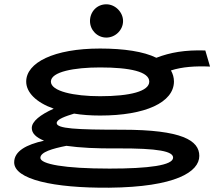

<svg xmlns="http://www.w3.org/2000/svg" viewBox="-20 -702 1040 894"><path d="M475 -527C517 -527 553 -562 553 -604C553 -645 517 -682 475 -682C431 -682 399 -647 399 -604C399 -562 433 -527 475 -527ZM446 -164C657 -164 789 -225 790 -322C790 -341 785 -358 776 -374C829 -391 890 -395 958 -392L936 -467C841 -470 773 -458 708 -433C649 -462 558 -476 446 -476C230 -476 102 -410 102 -322C102 -272 148 -225 230 -196C168 -168 128 -137 128 -106C128 -81 148 -62 185 -47C104 -29 46 1 46 54C46 133 228 174 488 172C798 169 908 98 908 24C908 -48 828 -98 548 -98C334 -98 244 -103 244 -129C244 -147 286 -161 325 -173C361 -167 402 -164 446 -164ZM446 -254C324 -254 217 -277 217 -322C217 -368 326 -388 446 -388C586 -388 675 -368 675 -322C675 -277 586 -254 446 -254ZM168 33C168 6 224 -10 289 -23C352 -14 431 -10 524 -11C720 -12 786 3 786 32C786 68 672 83 490 83C279 83 168 62 168 33Z"/></svg>

Font: Inconsolata UltraExpanded
Style: Bold
Weight: 700
Width: 9
Monospace: yes
Designer: Raph Levien, Cyreal, Brenton Simpson
Foundry: Raph Levien, Cyreal, Google
Version: Version 3.100